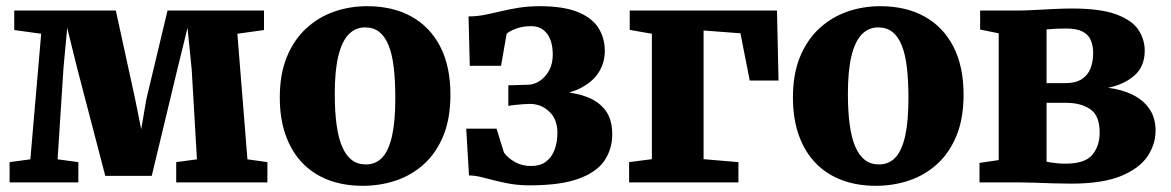

<svg xmlns="http://www.w3.org/2000/svg" viewBox="-20 -589 3780 620"><path d="M11 0V-65.5L78 -74.5L113 -480L26 -492V-555H354L416.5 -268.5L436 -171.5L452.5 -268.5L521 -555H832.5V-492L746.5 -480L779 -74.5L843.5 -65.5V0H549V-65.5L616 -74.5L599 -365L585.5 -499L553 -366.5L470 -21H320L229 -369.5L197 -499L185 -369.5L166 -74.5L233 -65.5V0Z M883.5 -274.5Q883.5 -349.5 906.2 -405Q929 -460.5 968.5 -497Q1008 -533.5 1058.5 -551.2Q1109 -569 1165.5 -569Q1248.5 -569 1308.8 -535.5Q1369 -502 1401.8 -438.2Q1434.5 -374.5 1434.5 -283.5Q1434.5 -206.5 1411.8 -151Q1389 -95.5 1349.5 -59.5Q1310 -23.5 1259 -6.2Q1208 11 1151.5 11Q1089.5 11 1040 -8Q990.5 -27 955.8 -63.5Q921 -100 902.2 -153.2Q883.5 -206.5 883.5 -274.5ZM1161.5 -58Q1193.5 -58 1214.5 -80.5Q1235.5 -103 1246 -150.2Q1256.5 -197.5 1256.5 -271.5Q1256.5 -328 1251.5 -370.8Q1246.5 -413.5 1235 -442.2Q1223.5 -471 1204.8 -485.8Q1186 -500.5 1159 -500.5Q1127.5 -500.5 1105.8 -478Q1084 -455.5 1072.5 -408.2Q1061 -361 1061 -286.5Q1061 -229.5 1066.8 -186.8Q1072.5 -144 1084.8 -115.5Q1097 -87 1115.8 -72.5Q1134.5 -58 1161.5 -58Z M1690 9.5Q1648 9.5 1611 1.5Q1574 -6.5 1544.8 -14.5Q1515.5 -22.5 1494.5 -22.5L1485.5 -173.5H1583.5L1607.5 -96Q1620 -79 1642.5 -66Q1665 -53 1695 -53Q1725 -53 1743.8 -67.5Q1762.5 -82 1771.2 -106.5Q1780 -131 1780 -160.5Q1780 -203.5 1753.8 -228.5Q1727.5 -253.5 1690.5 -253.5Q1683.5 -253.5 1669.5 -252.5Q1655.5 -251.5 1641.8 -250Q1628 -248.5 1621.5 -247V-313.5L1687 -315.5Q1705 -316 1723 -327.8Q1741 -339.5 1753 -361.2Q1765 -383 1765 -413Q1765 -441 1756.8 -461.8Q1748.5 -482.5 1733 -493.5Q1717.5 -504.5 1695.5 -504.5Q1666.5 -504.5 1645 -496Q1623.5 -487.5 1616 -480L1598 -376.5H1497L1493 -536Q1519.5 -536 1544.8 -541Q1570 -546 1597 -552.5Q1624 -559 1655 -564Q1686 -569 1723.5 -569Q1798 -569 1844.2 -550.8Q1890.5 -532.5 1911.8 -499.8Q1933 -467 1933 -424Q1933 -388.5 1915 -358Q1897 -327.5 1859 -306.8Q1821 -286 1761 -279.5V-294.5Q1821 -293.5 1865 -279.5Q1909 -265.5 1933 -235.5Q1957 -205.5 1957 -155.5Q1957 -107.5 1931.8 -70.2Q1906.5 -33 1848.2 -11.8Q1790 9.5 1690 9.5Z M2011.5 0V-65.5L2085 -75V-480L2013.5 -492.5V-555H2489L2494 -329H2401L2371 -481.5L2252 -490.5V-75L2364.5 -65.5V0Z M2540.5 -274.5Q2540.5 -349.5 2563.2 -405Q2586 -460.5 2625.5 -497Q2665 -533.5 2715.5 -551.2Q2766 -569 2822.5 -569Q2905.5 -569 2965.8 -535.5Q3026 -502 3058.8 -438.2Q3091.5 -374.5 3091.5 -283.5Q3091.5 -206.5 3068.8 -151Q3046 -95.5 3006.5 -59.5Q2967 -23.5 2916 -6.2Q2865 11 2808.5 11Q2746.5 11 2697 -8Q2647.5 -27 2612.8 -63.5Q2578 -100 2559.2 -153.2Q2540.5 -206.5 2540.5 -274.5ZM2818.5 -58Q2850.5 -58 2871.5 -80.5Q2892.5 -103 2903 -150.2Q2913.5 -197.5 2913.5 -271.5Q2913.5 -328 2908.5 -370.8Q2903.5 -413.5 2892 -442.2Q2880.5 -471 2861.8 -485.8Q2843 -500.5 2816 -500.5Q2784.5 -500.5 2762.8 -478Q2741 -455.5 2729.5 -408.2Q2718 -361 2718 -286.5Q2718 -229.5 2723.8 -186.8Q2729.5 -144 2741.8 -115.5Q2754 -87 2772.8 -72.5Q2791.5 -58 2818.5 -58Z M3438.5 4Q3410.5 4 3379.8 3Q3349 2 3320.2 1Q3291.5 0 3269.5 0H3143V-63L3205 -72V-481.5L3145 -493.5V-555H3273Q3291.5 -555 3321.5 -556.8Q3351.5 -558.5 3384.2 -560Q3417 -561.5 3442 -561.5Q3534.5 -561.5 3585.5 -542.2Q3636.5 -523 3656.5 -492Q3676.5 -461 3676.5 -426Q3676.5 -374.5 3643.2 -345.2Q3610 -316 3558 -305.5Q3603 -300 3637.5 -283Q3672 -266 3691.8 -237.2Q3711.5 -208.5 3711.5 -167Q3711.5 -122.5 3685 -83.5Q3658.5 -44.5 3598.8 -20.2Q3539 4 3438.5 4ZM3420.5 -60.5Q3483.5 -60.5 3507.2 -89Q3531 -117.5 3531 -161Q3531 -215.5 3500.8 -236.2Q3470.5 -257 3422.5 -257H3359.5V-67Q3365.5 -65.5 3375 -64Q3384.5 -62.5 3396.5 -61.5Q3408.5 -60.5 3420.5 -60.5ZM3359.5 -320.5H3419Q3454 -320.5 3473.8 -333.8Q3493.5 -347 3501.8 -369Q3510 -391 3510 -417Q3510 -441.5 3502.2 -459.5Q3494.5 -477.5 3475.5 -487.2Q3456.5 -497 3422 -497Q3405.5 -497 3389.8 -496.2Q3374 -495.5 3359.5 -494Z"/></svg>

Font: Merriweather 20pt Black
Style: Regular
Weight: 900
Version: Version 2.100